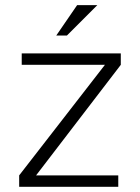

<svg xmlns="http://www.w3.org/2000/svg" viewBox="-20 -718 538 738"><path d="M63.5 -512.7H444.3V-468.8L118.7 -43.9H434.6V0H53.7V-43.9L383.3 -468.8H63.5ZM276.4 -698.2H354L237.3 -581.5H196.3Z"/></svg>

Font: Sansation Light
Style: Light
Weight: 300
Designer: Bernd Montag
Version: Version 1.301